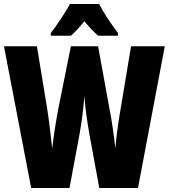

<svg xmlns="http://www.w3.org/2000/svg" viewBox="-20 -947 850 967"><path d="M479 -927H332C315 -892 263 -815 236 -781V-767H337C354 -781 377 -806 405 -840C432 -807 455 -783 475 -767H574V-781C534 -834 502 -883 479 -927ZM810 -714H640L588 -402C576 -334 565 -254 561 -199C554 -263 542 -349 531 -401L474 -714H337L274 -401C265 -356 251 -271 243 -199C236 -267 225 -354 217 -403L166 -714H0L137 0H330L380 -268C391 -327 401 -408 405 -462C410 -396 420 -328 431 -267L480 0H675Z"/></svg>

Font: Noto Sans Ethiopic ExtraCondensed Black
Style: Regular
Weight: 900
Width: 2
Designer: Monotype Design Team
Foundry: Monotype Imaging Inc.
Version: Version 2.102